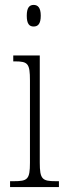

<svg xmlns="http://www.w3.org/2000/svg" viewBox="-20 -762 268 782"><path d="M117 -654C134 -654 146 -664 146 -698C146 -731 134 -742 117 -742C100 -742 89 -731 89 -698C89 -664 100 -654 117 -654ZM21 0H220V-24H207C152 -24 142 -32 142 -100V-536H34V-512H41C94 -512 102 -503 102 -434V-99C102 -31 92 -24 36 -24H21Z"/></svg>

Font: Noto Serif Sinhala ExtraCondensed ExtraLight
Style: Regular
Weight: 200
Width: 2
Designer: Jelle Bosma - Monotype Design Team
Foundry: Monotype Imaging Inc.
Version: Version 2.007